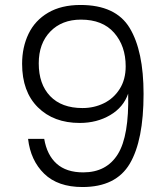

<svg xmlns="http://www.w3.org/2000/svg" viewBox="-20 -750 665 773"><path d="M158 -191Q169 -126 208 -91Q247 -56 315 -56Q409 -56 454.5 -129.5Q500 -203 496 -373Q477 -318 423.5 -286.5Q370 -255 301 -255Q196 -255 132.5 -318Q69 -381 69 -493Q69 -560 95 -614Q121 -668 174 -699Q227 -730 304 -730Q446 -730 502 -637.5Q558 -545 558 -372Q558 -185 502.5 -91Q447 3 312 3Q213 3 158 -50.5Q103 -104 93 -191ZM312 -315Q359 -315 398.5 -334.5Q438 -354 462 -392Q486 -430 486 -483Q486 -565 439.5 -618Q393 -671 306 -671Q229 -671 182.5 -623Q136 -575 136 -495Q136 -411 182 -363Q228 -315 312 -315Z"/></svg>

Font: A Bank Premium Light
Style: Regular
Weight: 300
Designer: Ninad Kale (Devanagari), Jonny Pinhorn (Latin), Htun Naung (Myanmar)
Foundry: Indian Type Foundry
Version: 4.004